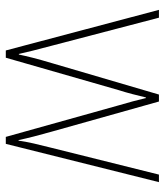

<svg xmlns="http://www.w3.org/2000/svg" viewBox="27 -594 568 662"><g transform="rotate(90 311.0 -263.0)"><path d="M343 -389 452 1H476L608 -527H582L489 -154C477 -105 471 -84 465 -43H463C456 -76 447 -111 434 -157L330 -527H306L198 -159C182 -106 174 -72 168 -44H166C159 -76 152 -103 138 -156L41 -527H14L154 1H179L291 -389C301 -420 308 -449 316 -482H318C326 -449 333 -423 343 -389Z"/></g></svg>

Font: Noto Sans Arabic UI SmCn Th
Style: Regular
Weight: 100
Width: 4
Designer: Monotype Design Team, Nadine Chahine and Nizar Qandah
Foundry: Monotype Imaging Inc.
Version: Version 2.010